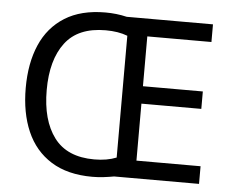

<svg xmlns="http://www.w3.org/2000/svg" viewBox="-52 -786 1032 856"><g transform="rotate(5 464.0 -357.5)"><path d="M386 -725Q436 -725 482 -714H868V-635H581V-412H849V-334H581V-79H868V0H488Q466 4 441.5 7Q417 10 391 10Q280 10 206.5 -36Q133 -82 97 -165Q61 -248 61 -359Q61 -470 96.5 -552Q132 -634 204.5 -679.5Q277 -725 386 -725ZM394 -646Q271 -646 213 -569.5Q155 -493 155 -358Q155 -223 213 -145.5Q271 -68 393 -68Q450 -68 492 -85V-630Q451 -646 394 -646Z"/></g></svg>

Font: Noto Sans Saurashtra
Style: Regular
Weight: 400
Designer: Monotype Design Team
Foundry: Monotype Imaging Inc.
Version: Version 2.001; ttfautohint (v1.8.4.7-5d5b)